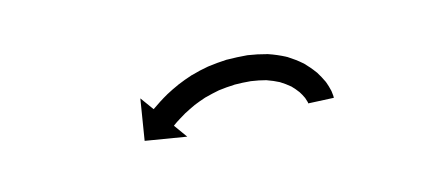

<svg xmlns="http://www.w3.org/2000/svg" viewBox="-26 -298 329 147"><g transform="rotate(-10 139.0 -224.5)"><path d="M208 -206.9C208 -206.8 208 -206.7 208 -206.6L228 -207.4C228 -207.6 228 -208 227.9 -208.2C227.9 -208.2 227.9 -208.4 227.9 -208.5C227.9 -208.6 227.9 -208.8 227.9 -208.8C227.7 -210.1 227.4 -211.5 227.1 -212.8C227.1 -212.8 227.1 -212.9 227 -213.1C227 -213.2 226.9 -213.4 226.9 -213.4C226.2 -215.7 225.3 -217.8 224.3 -220C224.3 -220 224.2 -220.1 224.1 -220.3C224 -220.4 224 -220.6 224 -220.6C222.4 -223.4 220.6 -226 218.7 -228.6C218.7 -228.6 218.6 -228.7 218.5 -228.8C218.3 -229 218.2 -229.1 218.2 -229.1C215.7 -232 212.9 -234.7 210 -237.2C210 -237.2 209.8 -237.3 209.7 -237.4C209.5 -237.5 209.4 -237.6 209.4 -237.6C205.9 -240.2 202.1 -242.4 198.3 -244.4C198.3 -244.4 198.1 -244.4 197.9 -244.5C197.8 -244.6 197.6 -244.7 197.6 -244.7C193.2 -246.5 188.7 -248 184.1 -249.1C184.1 -249.1 184 -249.1 183.8 -249.2C183.6 -249.2 183.5 -249.2 183.5 -249.2C178.6 -250.1 173.6 -250.7 168.6 -251C168.6 -251 168.5 -251 168.4 -251C168.3 -251 168.1 -251 168.1 -251C163 -251 157.9 -250.8 152.8 -250.4C152.8 -250.4 152.6 -250.4 152.5 -250.4C152.4 -250.4 152.3 -250.4 152.3 -250.4C147.4 -249.7 142.5 -248.9 137.7 -247.8C137.7 -247.8 137.6 -247.8 137.5 -247.7C137.4 -247.7 137.3 -247.7 137.3 -247.7C132.8 -246.5 128.4 -245.1 124.1 -243.4C124.1 -243.4 124 -243.4 123.9 -243.4C123.8 -243.3 123.7 -243.3 123.7 -243.3C119.9 -241.7 116.1 -239.9 112.5 -238C112.5 -238 112.4 -238 112.3 -237.9C112.2 -237.9 112.2 -237.8 112.2 -237.8C109.1 -236.1 106.1 -234.3 103.2 -232.4C103.2 -232.4 103.1 -232.3 103 -232.3C103 -232.3 102.9 -232.2 102.9 -232.2C100.7 -230.7 98.5 -229.1 96.3 -227.4C96.3 -227.4 96.3 -227.4 96.2 -227.4C96.2 -227.4 96.2 -227.3 96.2 -227.3C94.8 -226.2 93.4 -225.1 92.1 -224C92.1 -224 92.1 -224 92 -224C92 -224 92 -223.9 92 -223.9C91.5 -223.6 91.1 -223.2 90.6 -222.8L82 -232.7L79.6 -200.1L112.3 -197.6L103.7 -207.6C104.1 -208 104.5 -208.4 105 -208.7C105 -208.7 105 -208.7 105 -208.7C104.9 -208.7 104.9 -208.7 104.9 -208.7C106.1 -209.7 107.3 -210.7 108.6 -211.6C108.6 -211.6 108.5 -211.6 108.5 -211.6C108.5 -211.6 108.4 -211.5 108.4 -211.5C110.4 -213 112.3 -214.4 114.3 -215.8C114.3 -215.8 114.3 -215.7 114.2 -215.7C114.1 -215.7 114.1 -215.6 114.1 -215.6C116.7 -217.3 119.3 -218.9 122 -220.4C122 -220.4 121.9 -220.4 121.9 -220.4C121.8 -220.3 121.7 -220.3 121.7 -220.3C124.9 -221.9 128.2 -223.5 131.5 -224.9C131.5 -224.9 131.4 -224.8 131.3 -224.8C131.2 -224.7 131.1 -224.7 131.1 -224.7C134.9 -226.1 138.7 -227.3 142.5 -228.4C142.5 -228.4 142.4 -228.4 142.3 -228.3C142.2 -228.3 142.1 -228.3 142.1 -228.3C146.3 -229.2 150.6 -230 154.9 -230.5C154.9 -230.5 154.7 -230.5 154.6 -230.5C154.5 -230.5 154.4 -230.5 154.4 -230.5C158.9 -230.9 163.5 -231 168 -231C168 -231 167.9 -231 167.8 -231C167.6 -231 167.5 -231 167.5 -231C171.7 -230.8 175.8 -230.3 179.9 -229.6C179.9 -229.6 179.7 -229.6 179.6 -229.6C179.4 -229.7 179.3 -229.7 179.3 -229.7C182.9 -228.8 186.5 -227.6 189.9 -226.2C189.9 -226.2 189.8 -226.3 189.6 -226.4C189.4 -226.4 189.2 -226.5 189.2 -226.5C192.2 -225 195 -223.3 197.7 -221.4C197.7 -221.4 197.5 -221.5 197.4 -221.6C197.2 -221.8 197.1 -221.9 197.1 -221.9C199.3 -220 201.3 -218.1 203.2 -215.9C203.2 -215.9 203.1 -216.1 203 -216.2C202.8 -216.4 202.7 -216.5 202.7 -216.5C204.1 -214.7 205.4 -212.8 206.5 -210.8C206.5 -210.8 206.4 -211 206.3 -211.1C206.3 -211.3 206.2 -211.4 206.2 -211.4C206.8 -210.1 207.4 -208.7 207.9 -207.3C207.9 -207.3 207.8 -207.4 207.8 -207.6C207.7 -207.7 207.7 -207.9 207.7 -207.9C207.8 -207.4 208 -206.8 208 -206.3C208 -206.3 208 -206.5 208 -206.6C208 -206.7 208 -206.9 208 -206.9Z"/></g></svg>

Font: FRB American Cursive Just Arrows Semibold
Style: Italic
Weight: 600
Italic angle: -25°
Version: Version 2.0;Modular Font Editor K font №1